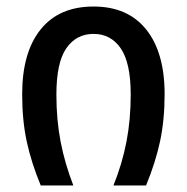

<svg xmlns="http://www.w3.org/2000/svg" viewBox="-20 -569 573 589"><path d="M105 0Q76 -70 62 -135Q48 -200 48 -280Q48 -408 104.5 -478.5Q161 -549 267 -549Q372 -549 428.5 -478.5Q485 -408 485 -280Q485 -201 471 -135.5Q457 -70 428 0H328Q355 -67 368 -134.5Q381 -202 381 -279Q381 -376 350.5 -420.5Q320 -465 267 -465Q214 -465 183.5 -421Q153 -377 153 -279Q153 -201 166 -134Q179 -67 205 0Z"/></svg>

Font: Noto Sans Georgian SemiCondensed Medium
Style: Regular
Weight: 500
Width: 4
Designer: Monotype Design Team, Akaki Razmadze
Foundry: Google LLC
Version: Version 2.005; ttfautohint (v1.8.4.7-5d5b)